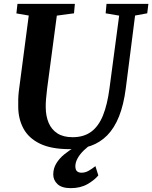

<svg xmlns="http://www.w3.org/2000/svg" viewBox="-20 -763 789 995"><path d="M680 -682.5 632 -306Q621 -220 596.8 -159.5Q572.5 -99 535.8 -61.8Q499 -24.5 450.2 -7.2Q401.5 10 341.5 10Q245.5 10 187 -18.5Q128.5 -47 101.8 -96.5Q75 -146 74.5 -208.5Q74 -227.5 74.5 -248Q75 -268.5 77.5 -290L129 -682.5L65 -693.5L70.5 -743H368L363.5 -694L274.5 -682L224 -302Q220.5 -273.5 218.5 -248.8Q216.5 -224 217 -205.5Q217.5 -161 232.2 -126.2Q247 -91.5 277.5 -71.8Q308 -52 356.5 -52Q414 -52 452.5 -80.2Q491 -108.5 513.8 -165Q536.5 -221.5 547.5 -306L597.5 -682L527.5 -694L532 -743H749L743 -694ZM347 212Q300 212 278 191.2Q256 170.5 256 141.5Q256 109.5 271.8 83.8Q287.5 58 312.5 37.5Q337.5 17 365.2 0.8Q393 -15.5 416.5 -28.5L442.5 -37.5L464.5 -24Q436.5 -5 415.2 15.5Q394 36 382.5 56.8Q371 77.5 370.5 97.5Q370.5 117 379.2 124.5Q388 132 402 132Q421.5 132 438.5 122.5Q455.5 113 474.5 98L489.5 146Q470.5 169.5 434 190.8Q397.5 212 347 212Z"/></svg>

Font: Merriweather
Style: Bold Italic
Weight: 700
Italic angle: -7.8°
Version: Version 2.101